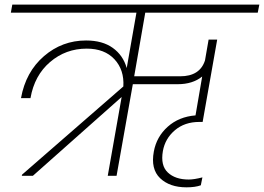

<svg xmlns="http://www.w3.org/2000/svg" viewBox="-20 -760 1141 830"><path d="M445.8 0 505.9 -340.8 122.1 0H74.2L75.2 -4.9L513.2 -386.2Q517.6 -457.5 474.9 -503.7Q432.1 -549.8 355 -549.8Q264.2 -549.8 196.5 -491.9Q128.9 -434.1 111.8 -335.9H70.8Q91.3 -449.2 169.9 -517.1Q248.5 -585 352.1 -585Q422.9 -585 467.5 -553Q512.2 -521 527.8 -465.8L569.8 -705.1H26.9L33.2 -740.2H1101.1L1094.2 -705.1H607.9L560.1 -430.2H758.8Q844.2 -430.2 866.2 -499L881.8 -588.9H918.9L856 -232.9H841.8Q778.3 -232.9 736.1 -197Q693.8 -161.1 684.1 -106.9Q673.3 -44.4 705.6 -14.2Q737.8 16.1 795.9 16.1Q818.8 16.1 855 6.8L848.1 41Q824.2 49.8 786.1 49.8Q713.4 49.8 672.1 10.3Q630.9 -29.3 645 -105Q656.7 -168.9 705.1 -212.2Q753.4 -255.4 825.2 -261.2L854 -429.2Q813 -396 748 -396H554.2L483.9 0Z"/></svg>

Font: SVN-Poppins ExtraLight
Style: Italic
Weight: 200
Italic angle: -10°
Designer: Ninad Kale (Devanagari), Jonny Pinhorn (Latin)
Foundry: Indian Type Foundry
Version: Version 3.002 2017